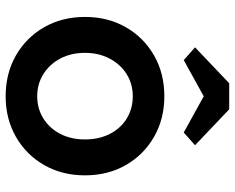

<svg xmlns="http://www.w3.org/2000/svg" viewBox="-94 -708 812 663"><g transform="rotate(90 311.5 -376.0)"><path d="M312 10Q233 10 171 -25.5Q109 -61 73.5 -123Q38 -185 38 -264Q38 -343 73.5 -405Q109 -467 171 -502.5Q233 -538 312 -538Q390 -538 452 -502.5Q514 -467 549.5 -405Q585 -343 585 -264Q585 -185 549.5 -123Q514 -61 452 -25.5Q390 10 312 10ZM312 -99Q355 -99 389 -120.5Q423 -142 442 -179Q461 -216 461 -264Q461 -312 442 -349.5Q423 -387 389 -408Q355 -429 312 -429Q269 -429 235 -407.5Q201 -386 181.5 -348.5Q162 -311 162 -264Q162 -216 181.5 -179Q201 -142 235 -120.5Q269 -99 312 -99ZM187 -605 143 -644 267 -762H357L481 -644L437 -605L312 -674Z"/></g></svg>

Font: Readex Pro Medium
Style: Regular
Weight: 500
Designer: Bonnie Shaver-Troup, Thomas Jockin
Foundry: Lexend
Version: Version 1.204; ttfautohint (v1.8.4.7-5d5b)